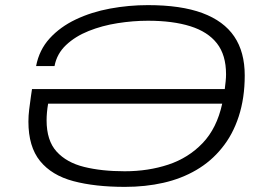

<svg xmlns="http://www.w3.org/2000/svg" viewBox="-20 -718 1043 750"><path d="M468 12Q351 12 266.5 -10.5Q182 -33 136.5 -89Q91 -145 91 -243Q91 -266 94 -290.5Q97 -315 101 -343L105 -370H858Q860 -386 861.5 -400.5Q863 -415 863 -428Q863 -503 827.5 -548.5Q792 -594 723.5 -615.5Q655 -637 558 -637Q500 -637 439.5 -627.5Q379 -618 326.5 -597Q274 -576 238 -542Q202 -508 193 -460H121Q133 -523 174 -568Q215 -613 276 -642Q337 -671 410 -684.5Q483 -698 558 -698Q687 -698 770.5 -667Q854 -636 895 -575.5Q936 -515 936 -423Q936 -335 912.5 -263Q889 -191 846 -139Q805 -88 747 -54Q689 -20 618.5 -4Q548 12 468 12ZM467 -49Q559 -49 637.5 -75Q716 -101 771.5 -159Q827 -217 848 -313H168Q165 -296 163.5 -279.5Q162 -263 162 -248Q162 -169 201 -126Q240 -83 308.5 -66Q377 -49 467 -49Z"/></svg>

Font: Archivo Expanded ExtraLight
Style: Italic
Weight: 250
Width: 7
Italic angle: -10°
Designer: Hector Gatti
Foundry: Omnibus-Type
Version: Version 2.001